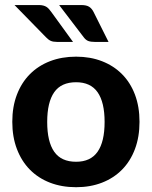

<svg xmlns="http://www.w3.org/2000/svg" viewBox="-20 -754 618 781"><path d="M289.5 -523.5Q347.5 -523.5 395 -505Q442.5 -486.5 476.5 -452.2Q510.5 -418 529 -369Q547.5 -320 547.5 -258.5Q547.5 -197 529 -147.8Q510.5 -98.5 476.5 -64Q442.5 -29.5 395 -11Q347.5 7.5 289.5 7.5Q231 7.5 183.2 -11Q135.5 -29.5 101.5 -64Q67.5 -98.5 48.8 -147.8Q30 -197 30 -258.5Q30 -320 48.8 -369Q67.5 -418 101.5 -452.2Q135.5 -486.5 183.2 -505Q231 -523.5 289.5 -523.5ZM289.5 -96Q348.5 -96 377 -136.8Q405.5 -177.5 405.5 -258Q405.5 -338 377 -378.8Q348.5 -419.5 289.5 -419.5Q229 -419.5 200.5 -378.8Q172 -338 172 -258Q172 -177.5 200.5 -136.8Q229 -96 289.5 -96ZM310 -733.5Q331.5 -733.5 342.5 -726.5Q353.5 -719.5 360.5 -705.5L421.5 -583.5H365.5Q349.5 -583.5 339.2 -587.2Q329 -591 320.5 -602.5L220.5 -733.5ZM137.5 -733.5Q148 -733.5 155.8 -731.5Q163.5 -729.5 169 -726Q174.5 -722.5 179.2 -717.2Q184 -712 188.5 -705.5L277 -583.5H212Q196 -583.5 186.5 -587.8Q177 -592 167 -602.5L39 -733.5Z"/></svg>

Font: Lato 2
Style: Regular
Weight: 800
Designer: Lukasz Dziedzic with Adam Twardoch and Botio Nikoltchev
Foundry: tyPoland Lukasz Dziedzic
Version: Version 2.015; 2015-08-06; http://www.latofonts.com/